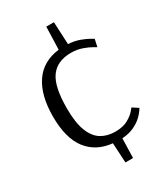

<svg xmlns="http://www.w3.org/2000/svg" viewBox="-186 -783 796 916"><g transform="rotate(-30 211.5 -325.0)"><path d="M227 50 221 -59Q133 -68 85 -130.5Q37 -193 37 -312Q37 -428 83 -496Q129 -564 220 -575L224 -700H266L272 -576Q307 -574 335 -563.5Q363 -553 379 -543.5Q395 -534 395 -534L386 -493Q386 -493 369 -503Q352 -513 324 -523Q296 -533 263 -533Q187 -533 150.5 -483Q114 -433 114 -313Q114 -233 132.5 -186.5Q151 -140 183.5 -120.5Q216 -101 259 -101Q303 -101 330 -116.5Q357 -132 370 -147.5Q383 -163 383 -163L415 -142Q415 -142 407.5 -130.5Q400 -119 383.5 -103Q367 -87 339.5 -73.5Q312 -60 272 -57L269 50Z"/></g></svg>

Font: Arsenal SC
Style: Regular
Weight: 400
Designer: Andrij Shevchenko
Foundry: Stairsfor
Version: Version 2.001; ttfautohint (v1.8.4.7-5d5b)